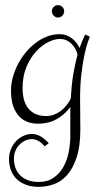

<svg xmlns="http://www.w3.org/2000/svg" viewBox="-20 -497 375 748"><path d="M130.9 231Q102.5 231 80.8 222.7Q59.1 214.4 44.4 200Q29.8 185.5 22.5 165.8Q15.1 146 15.1 123Q15.1 102.5 22.5 84.5Q29.8 66.4 42.2 53.2Q54.7 40 71 32.5Q87.4 24.9 105 24.9Q122.1 24.9 138.4 34.4Q154.8 43.9 169.9 61L153.8 73.2Q142.6 59.1 129.6 52Q116.7 44.9 104 44.9Q89.8 44.9 77.4 51Q64.9 57.1 55.2 67.4Q45.4 77.6 39.8 91.3Q34.2 105 34.2 120.1Q34.2 139.6 40 156.2Q45.9 172.9 58.1 185.3Q70.3 197.8 88.4 204.8Q106.4 211.9 130.9 211.9Q164.6 211.9 188 196Q211.4 180.2 226.1 154.8Q240.7 129.4 247.3 97.4Q253.9 65.4 253.9 33.2V-43V-80.1Q232.9 -51.3 201.4 -33.2Q169.9 -15.1 127 -15.1Q108.4 -15.1 89.8 -21.2Q71.3 -27.3 56.4 -42Q41.5 -56.6 32.2 -81.5Q22.9 -106.4 22.9 -144Q22.9 -169.9 30 -196Q37.1 -222.2 49.8 -246.6Q62.5 -271 80.1 -292.5Q97.7 -314 118.7 -329.8Q139.6 -345.7 163.3 -354.7Q187 -363.8 211.9 -363.8Q227.5 -363.8 240 -358.9Q252.4 -354 262 -346.2Q271.5 -338.4 278.6 -328.9Q285.6 -319.3 290 -310.1Q296.9 -329.6 302.5 -342.5Q308.1 -355.5 312 -362.8L330.1 -354Q328.6 -351.1 322.5 -334Q316.4 -316.9 309.6 -286.1Q302.7 -255.4 297.4 -211.4Q292 -167.5 292 -110.8Q292 -98.1 292.2 -83Q292.5 -67.9 292.5 -52.2Q292.5 -36.6 292.7 -21.5Q293 -6.3 293 5.9Q293 73.2 278.3 116.9Q263.7 160.6 240.5 186Q217.3 211.4 188.2 221.2Q159.2 231 130.9 231ZM159.2 -44.9Q175.8 -44.9 190.2 -50.3Q204.6 -55.7 216.6 -64.7Q228.5 -73.7 238.5 -86.2Q248.5 -98.6 255.9 -112.8Q258.8 -170.4 266.4 -212.6Q273.9 -254.9 282.2 -285.2Q278.8 -296.9 272.9 -307.6Q267.1 -318.4 258.5 -326.7Q250 -335 238.5 -340.1Q227.1 -345.2 211.9 -345.2Q193.4 -345.2 168.5 -333.3Q143.6 -321.3 121.1 -297.1Q98.6 -272.9 83.3 -236.8Q67.9 -200.7 67.9 -152.8Q67.9 -129.4 73.2 -109.4Q78.6 -89.4 89.8 -75.2Q101.1 -61 118.4 -53Q135.7 -44.9 159.2 -44.9ZM182.1 -453.1Q182.1 -462.9 189.2 -470Q196.3 -477.1 206.1 -477.1Q215.8 -477.1 222.9 -470Q230 -462.9 230 -453.1Q230 -443.4 222.9 -436Q215.8 -428.7 206.1 -428.7Q196.3 -428.7 189.2 -436Q182.1 -443.4 182.1 -453.1Z"/></svg>

Font: Clicker Script
Style: Regular
Weight: 400
Designer: Astigmatic (AOETI)
Foundry: Astigmatic (AOETI)
Version: Version 1.000